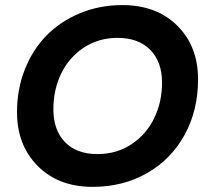

<svg xmlns="http://www.w3.org/2000/svg" viewBox="-20 -728 825 755"><path d="M758.8 -416Q758.8 -294.4 706.1 -198Q653.3 -101.6 558.6 -47.4Q463.9 6.8 344.2 6.8Q210.4 6.8 128.7 -75Q46.9 -156.7 46.9 -287.1Q46.9 -377.4 77.9 -455.6Q108.9 -533.7 163.6 -589.1Q218.3 -644.5 295.2 -676.3Q372.1 -708 460.9 -708Q595.7 -708 677.2 -627Q758.8 -545.9 758.8 -416ZM189.9 -298.8Q189.9 -216.3 235.6 -169.2Q281.2 -122.1 363.8 -122.1Q438.5 -122.1 497.1 -160.9Q555.7 -199.7 586.4 -263.4Q617.2 -327.1 617.2 -402.8Q617.2 -484.9 570.8 -532Q524.4 -579.1 441.9 -579.1Q367.7 -579.1 309.3 -540.5Q251 -502 220.5 -438.5Q189.9 -375 189.9 -298.8Z"/></svg>

Font: SVN-Poppins SemiBold
Style: Italic
Weight: 600
Italic angle: -10°
Designer: Ninad Kale (Devanagari), Jonny Pinhorn (Latin)
Foundry: Indian Type Foundry
Version: Version 3.002 2017